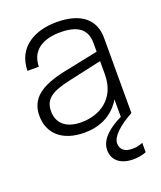

<svg xmlns="http://www.w3.org/2000/svg" viewBox="-138 -620 771 920"><g transform="rotate(-20 247.5 -160.0)"><path d="M395 0C333 30 279 72 279 128C279 182 321 212 382 212C404 212 427 209 449 200V152C431 160 414 163 395 163C360 163 335 148 335 114C335 80 377 40 449 0V-383C449 -475 387 -532 260 -532C150 -532 52 -481 50 -360H108C110 -452 184 -480 260 -480C346 -480 393 -450 393 -377V-333L218 -297C93 -271 30 -226 30 -138C30 -47 94 12 207 12C283 12 352 -17 395 -89ZM90 -139C90 -206 137 -228 226 -248L393 -285V-217C393 -96 306 -40 210 -40C127 -40 90 -82 90 -139Z"/></g></svg>

Font: Aspekta 250
Style: Regular
Weight: 250
Designer: Ivo Dolenc
Version: Version 2.000